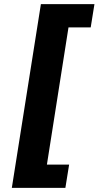

<svg xmlns="http://www.w3.org/2000/svg" viewBox="-20 -725 475 925"><path d="M37 180 177 -705H435L417 -593H310L206 68H313L295 180Z"/></svg>

Font: Nunito Sans ExtraBold
Style: Italic
Weight: 800
Italic angle: -9°
Designer: Vernon Adams
Foundry: Vernon Adams
Version: Version 3.006; ttfautohint (v1.8.3)